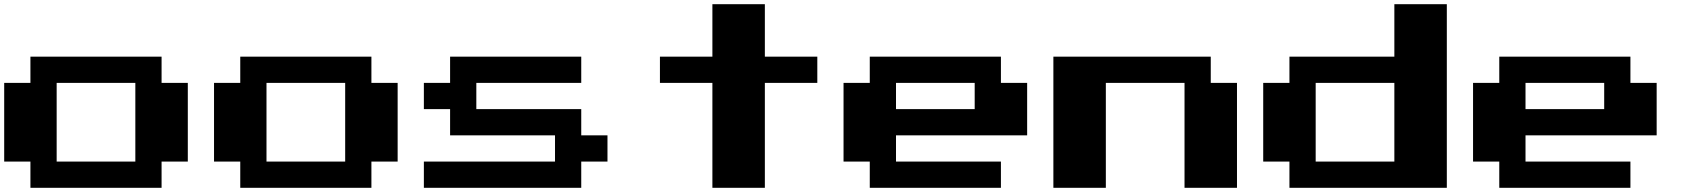

<svg xmlns="http://www.w3.org/2000/svg" viewBox="-20 -1020 8040 915"><path d="M125 -125V-250H0V-625H125V-750H750V-625H875V-250H750V-125ZM250 -250H625V-625H250Z M1125 -125V-250H1000V-625H1125V-750H1750V-625H1875V-250H1750V-125ZM1250 -250H1625V-625H1250Z M2000 -125V-250H2625V-375H2125V-500H2000V-625H2125V-750H2750V-625H2250V-500H2750V-375H2875V-250H2750V-125Z M3375 -125V-625H3125V-750H3375V-1000H3625V-750H3875V-625H3625V-125Z M4125 -125V-250H4000V-625H4125V-750H4750V-625H4875V-375H4250V-250H4750V-125ZM4250 -500H4625V-625H4250Z M5000 -125V-750H5750V-625H5875V-125H5625V-625H5250V-125Z M6125 -125V-250H6000V-625H6125V-750H6625V-1000H6875V-125ZM6250 -250H6625V-625H6250Z M7125 -125V-250H7000V-625H7125V-750H7750V-625H7875V-375H7250V-250H7750V-125ZM7250 -500H7625V-625H7250Z"/></svg>

Font: Press Start 2P
Style: Regular
Weight: 400
Designer: CodeMan38
Foundry: CodeMan38
Version: Version 3.000